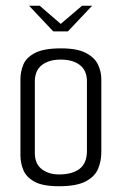

<svg xmlns="http://www.w3.org/2000/svg" viewBox="-20 -643 423 667"><path d="M81 -623H118L191 -560L265 -623H300L216 -534H165ZM185 4Q128 4 99.5 -12Q71 -28 61 -52.5Q51 -77 51 -103V-368Q51 -394 61 -418.5Q71 -443 101.5 -459Q132 -475 192 -475Q248 -475 278.5 -459Q309 -443 320.5 -418.5Q332 -394 332 -368V-115Q332 -83 320.5 -56Q309 -29 277 -12.5Q245 4 185 4ZM185 -37Q231 -37 256.5 -56.5Q282 -76 282 -119V-360Q282 -398 257.5 -417Q233 -436 191 -436Q150 -436 125.5 -417Q101 -398 101 -360V-112Q101 -74 125 -55.5Q149 -37 185 -37Z"/></svg>

Font: Smooch Sans
Style: Regular
Weight: 400
Designer: Robert E. Leuschke
Foundry: Robert E. Leuschke
Version: Version 1.010; ttfautohint (v1.8.3)